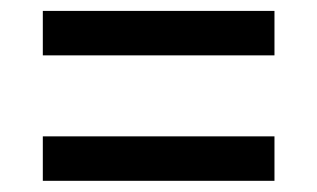

<svg xmlns="http://www.w3.org/2000/svg" viewBox="-20 -510 582 352"><path d="M58.5 -408.5V-490H483.2V-408.5ZM58.5 -178.5V-260H483.2V-178.5Z"/></svg>

Font: Outfit Thin
Style: Regular
Weight: 100
Designer: Rodrigo Fuenzalida
Foundry: fragTYPE
Version: Version 1.000